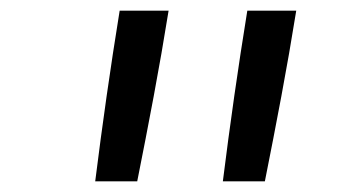

<svg xmlns="http://www.w3.org/2000/svg" viewBox="-20 -792 640 361"><path d="M159 -451Q169 -531 180.5 -611.5Q192 -692 205 -772H297Q284 -691 269 -611Q254 -531 238 -451ZM399 -451Q409 -531 420.5 -611.5Q432 -692 445 -772H537Q524 -691 509 -611Q494 -531 478 -451Z"/></svg>

Font: Iosevka Curly Slab ExObl
Style: Regular
Weight: 400
Width: 7
Italic angle: -9°
Monospace: yes
Designer: Belleve Invis
Foundry: Belleve Invis
Version: Version 11.1.0; ttfautohint (v1.8.3)